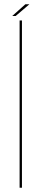

<svg xmlns="http://www.w3.org/2000/svg" viewBox="-20 -881 200 901"><path d="M72 0H83V-785H72ZM37.5 -806H53.5L118 -861H99Z"/></svg>

Font: Anybody Thin Thin
Style: Regular
Weight: 250
Version: Version 1.113;gftools[0.9.25]